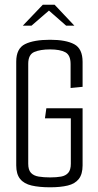

<svg xmlns="http://www.w3.org/2000/svg" viewBox="-20 -793 417 816"><path d="M193 3Q147 3 114.5 -4.5Q82 -12 65.5 -32.5Q49 -53 49 -90V-531Q49 -587 86.5 -605.5Q124 -624 193 -624Q260 -624 295.5 -605Q331 -586 331 -530V-424L280 -419V-521Q280 -559 257.5 -571Q235 -583 193 -583Q151 -583 125.5 -572Q100 -561 100 -522V-97Q100 -71 111.5 -58.5Q123 -46 144.5 -42.5Q166 -39 193 -39Q220 -39 239.5 -42.5Q259 -46 270 -58.5Q281 -71 281 -97V-290H171L177 -333H331V-90Q331 -53 315 -32.5Q299 -12 268 -4.5Q237 3 193 3ZM77 -684 162 -773H212L296 -684H261L188 -748L114 -684Z"/></svg>

Font: Smooch Sans Thin
Style: Regular
Weight: 400
Version: Version 1.010